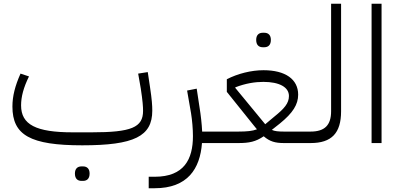

<svg xmlns="http://www.w3.org/2000/svg" viewBox="-20 -760 2128 1020"><path d="M413 201H421C442 201 456 189 456 162C456 136 442 124 421 124H413C392 124 378 136 378 162C378 189 392 201 413 201ZM417 12C693 12 789 -36 789 -172C789 -199 787 -231 777 -297L765 -377L714 -369L728 -289C738 -223 740 -193 740 -171C740 -83 678 -57 467 -57H366C171 -57 92 -98 92 -200C92 -246 105 -295 134 -354L89 -369C60 -304 46 -249 46 -194C46 -42 141 12 417 12Z M770 240H802C976 240 1043 137 1053 0H1126L1142 -16V-61H1054C1052 -102 1047 -147 1040 -190L1025 -289L974 -279L995 -158C1001 -121 1005 -74 1005 -37C1005 86 958 179 802 179H770Z M1376 -509H1384C1405 -509 1419 -521 1419 -548C1419 -574 1405 -586 1384 -586H1376C1355 -586 1341 -574 1341 -548C1341 -521 1355 -509 1376 -509ZM1126 0H1246C1304 0 1338 -7 1381 -36C1413 -8 1443 0 1488 0H1595L1611 -16V-61H1488C1458 -61 1439 -63 1424 -70L1467 -104C1536 -160 1564 -205 1564 -257C1564 -339 1496 -387 1380 -387C1315 -387 1243 -369 1185 -339V-272L1327 -95L1345 -73C1321 -64 1293 -61 1246 -61H1142L1126 -45ZM1230 -296C1284 -317 1335 -325 1379 -325C1464 -325 1515 -297 1515 -250C1515 -211 1490 -183 1438 -141L1389 -100L1230 -293Z M1595 0H1630C1742 0 1792 -53 1792 -169V-740H1739V-169C1739 -95 1705 -61 1630 -61H1611L1595 -45Z M1954 0H2007V-740H1954Z"/></svg>

Font: IBM Plex Arabic Light
Style: Regular
Weight: 300
Designer: Mike Abbink, Paul van der Laan, Pieter van Rosmalen, Wael Morcos, Khajak Apelian
Foundry: Bold Monday
Version: Version 1.0